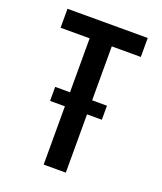

<svg xmlns="http://www.w3.org/2000/svg" viewBox="-136 -824 772 913"><g transform="rotate(20 250.0 -367.5)"><path d="M194 0V-295H119V-366H194V-639H47V-735H453V-639H306V-366H381V-295H306V0Z"/></g></svg>

Font: Iosevka SS04
Style: Bold
Weight: 700
Monospace: yes
Designer: Belleve Invis
Foundry: Belleve Invis
Version: Version 19.0.0; ttfautohint (v1.8.4)